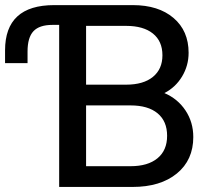

<svg xmlns="http://www.w3.org/2000/svg" viewBox="-20 -739 840 759"><path d="M187.5 -640.6Q135.7 -640.6 112.3 -615.7Q88.9 -590.8 88.9 -535.2V-489.3H0V-540Q0 -718.8 194.3 -718.8H504.9Q606.4 -718.8 666 -668Q725.6 -617.2 725.6 -530.3Q725.6 -479.5 699.7 -436.5Q673.8 -393.6 629.9 -371.1Q682.6 -348.6 713.4 -302.2Q744.1 -255.9 744.1 -197.3Q744.1 -106.4 679.2 -53.2Q614.3 0 503.9 0H213.9V-640.6ZM320.3 -82H496.1Q564.5 -82 602.5 -113.3Q640.6 -144.5 640.6 -202.1Q640.6 -259.8 603 -291Q565.4 -322.3 496.1 -322.3H320.3ZM320.3 -404.3H478.5Q546.9 -404.3 584.5 -435.1Q622.1 -465.8 622.1 -520.5Q622.1 -576.2 584.5 -606.4Q546.9 -636.7 478.5 -636.7H320.3Z"/></svg>

Font: Min Sans Medium
Style: Regular
Weight: 500
Designer: Jinseong-Kim, NotoSansCJK, Nunito
Foundry: Jinseong-Kim
Version: Version 1.400;Glyphs 3.1.2 (3151)